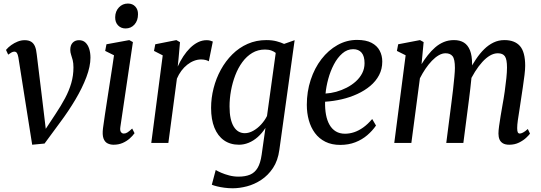

<svg xmlns="http://www.w3.org/2000/svg" viewBox="-20 -786 2973 1056"><path d="M81 -470.5Q78 -487 73 -494.5Q68 -502 58.5 -502Q51 -502 42 -496.8Q33 -491.5 25 -485.5L13 -511.5Q25 -526 41.8 -538Q58.5 -550 77.5 -557.5Q96.5 -565 115.5 -565Q138 -565 151.8 -556.2Q165.5 -547.5 172.5 -530.5Q179.5 -513.5 182 -487.5L211 -250L236 -41.5L203 -34L284.5 -157.5Q315.5 -204 337.8 -245.8Q360 -287.5 372 -329Q384 -370.5 384 -415Q384 -439 379.8 -455.5Q375.5 -472 371 -485Q366.5 -498 366.5 -511.5Q366.5 -537.5 379.8 -551.2Q393 -565 414.5 -565Q436 -565 449.8 -552.2Q463.5 -539.5 470.5 -517.8Q477.5 -496 477.5 -468.5Q477.5 -421 455 -361.5Q432.5 -302 394.5 -238Q356.5 -174 310 -112L225 3.5L157 10L119.5 -226.5Z M604.5 10Q586 10 571 2.2Q556 -5.5 549 -25.2Q542 -45 546.5 -81Q550.5 -112 557 -154.8Q563.5 -197.5 570.8 -244.8Q578 -292 585.2 -338Q592.5 -384 598.2 -421.8Q604 -459.5 607 -482L558.5 -506L565.5 -542.5L691 -565.5L711 -554.5L642 -88Q639 -68.5 645 -60Q651 -51.5 661 -51.5Q671.5 -51.5 681.2 -57.8Q691 -64 707 -79L720 -53.5Q709.5 -38.5 692.8 -23.8Q676 -9 654 0.5Q632 10 604.5 10ZM670.5 -629.5Q645.5 -629.5 629.2 -646.5Q613 -663.5 613.5 -691.5Q614 -724 634 -745.2Q654 -766.5 683.5 -766.5Q709 -766.5 724.2 -750Q739.5 -733.5 739 -707.5Q739 -673 719.8 -651.2Q700.5 -629.5 670.5 -629.5Z M812 0 875 -481.5 827 -506 834 -542.5 950 -565.5 970 -554 962 -463.5 957.5 -420Q971 -450 988.5 -476.5Q1006 -503 1026.2 -522.8Q1046.5 -542.5 1069.2 -553.8Q1092 -565 1116.5 -565Q1127 -565 1135.5 -562.8Q1144 -560.5 1150.5 -557.5L1128.5 -449Q1120 -454 1109 -456.5Q1098 -459 1085.5 -459Q1066.5 -459 1047 -451.5Q1027.5 -444 1009.8 -430Q992 -416 977.5 -396.5Q963 -377 953 -353.5L906 0Z M1516.5 38Q1508.5 97.5 1481.5 138Q1454.5 178.5 1417 203.2Q1379.5 228 1338.2 238.8Q1297 249.5 1260 249.5Q1237 249.5 1214.5 246.5Q1192 243.5 1173.8 239Q1155.5 234.5 1145 230L1166.5 149Q1177 155.5 1196.5 164Q1216 172.5 1240.8 179Q1265.5 185.5 1292 185.5Q1329.5 185.5 1355.5 174.5Q1381.5 163.5 1397 137.2Q1412.5 111 1419 65.5L1440 -82.5Q1421 -53 1397.5 -32.2Q1374 -11.5 1347.8 -0.8Q1321.5 10 1294.5 10Q1246.5 10 1212 -14.2Q1177.5 -38.5 1159.2 -83.8Q1141 -129 1141 -192.5Q1141 -247 1154.8 -301Q1168.5 -355 1194.8 -402.8Q1221 -450.5 1258 -487.2Q1295 -524 1342.2 -544.8Q1389.5 -565.5 1444.5 -565.5Q1477 -565.5 1501.2 -559Q1525.5 -552.5 1542.5 -544.5L1600.5 -565ZM1496.5 -495Q1487.5 -502.5 1472.8 -508Q1458 -513.5 1437.5 -513.5Q1398.5 -513.5 1367.5 -495Q1336.5 -476.5 1313 -444.5Q1289.5 -412.5 1274 -372Q1258.5 -331.5 1250.5 -287.5Q1242.5 -243.5 1242.5 -200.5Q1242.5 -162.5 1248.5 -135Q1254.5 -107.5 1265.8 -89.2Q1277 -71 1292.5 -62.2Q1308 -53.5 1326.5 -53.5Q1349 -53.5 1372.5 -66.5Q1396 -79.5 1416 -101.2Q1436 -123 1448.5 -148Z M2048 -95.5Q2028.5 -67 2000 -42.5Q1971.5 -18 1934.2 -3.5Q1897 11 1851.5 11Q1804.5 11 1769.8 -6.2Q1735 -23.5 1712.2 -54.2Q1689.5 -85 1678.5 -124.8Q1667.5 -164.5 1667.5 -209.5Q1667.5 -282 1688.8 -346.8Q1710 -411.5 1748 -460.8Q1786 -510 1836.2 -538.2Q1886.5 -566.5 1944 -566.5Q1993 -566.5 2023.5 -550.5Q2054 -534.5 2068.2 -507.5Q2082.5 -480.5 2082.5 -447.5Q2082.5 -406.5 2065 -373Q2047.5 -339.5 2016.5 -313.5Q1985.5 -287.5 1945.2 -269Q1905 -250.5 1859.8 -240Q1814.5 -229.5 1768 -226.5Q1767 -187.5 1773 -155.2Q1779 -123 1792.5 -99.5Q1806 -76 1827.2 -63.2Q1848.5 -50.5 1877.5 -50.5Q1902.5 -50.5 1927.5 -58.8Q1952.5 -67 1977.5 -84.8Q2002.5 -102.5 2027 -131.5ZM1922.5 -515.5Q1889.5 -515.5 1862.8 -492.2Q1836 -469 1816.5 -431.8Q1797 -394.5 1785.5 -352.2Q1774 -310 1770.5 -271.5Q1799 -273 1829 -281.2Q1859 -289.5 1886.8 -303.8Q1914.5 -318 1936.8 -338Q1959 -358 1972 -383.2Q1985 -408.5 1985 -438.5Q1985 -477 1968.8 -496.2Q1952.5 -515.5 1922.5 -515.5Z M2310 -554.5 2298.5 -433Q2314 -458.5 2332.8 -482.2Q2351.5 -506 2373.2 -525Q2395 -544 2420.8 -554.8Q2446.5 -565.5 2477 -565.5Q2509.5 -565.5 2531.5 -551.8Q2553.5 -538 2565 -509Q2576.5 -480 2576.5 -434.5Q2576.5 -425.5 2576.2 -417.8Q2576 -410 2575.8 -403Q2575.5 -396 2574.5 -389.5L2557 -391.5Q2576.5 -428.5 2597.8 -460.2Q2619 -492 2643 -515.5Q2667 -539 2694.5 -552.2Q2722 -565.5 2754.5 -565.5Q2811 -565.5 2839.8 -532.8Q2868.5 -500 2868.5 -424Q2868.5 -404.5 2864.8 -373.5Q2861 -342.5 2855.8 -307.5Q2850.5 -272.5 2845.5 -239Q2841.5 -209 2836.5 -179Q2831.5 -149 2828 -123.8Q2824.5 -98.5 2824.5 -81.5Q2824.5 -64 2828 -57.8Q2831.5 -51.5 2839 -51.5Q2845.5 -51.5 2856.2 -56.8Q2867 -62 2883 -76.5L2895 -51Q2890 -43.5 2874.5 -28.8Q2859 -14 2835 -2Q2811 10 2781 10Q2759 10 2746 2.2Q2733 -5.5 2727.2 -19.2Q2721.5 -33 2721.5 -51.5Q2721.5 -67.5 2725 -92.8Q2728.5 -118 2733.5 -148.5Q2738.5 -179 2744 -210Q2750.5 -244.5 2756 -283Q2761.5 -321.5 2765 -356.2Q2768.5 -391 2768.5 -414.5Q2768.5 -459.5 2757 -476.2Q2745.5 -493 2718 -493Q2696.5 -493 2675 -480.5Q2653.5 -468 2632.8 -445.2Q2612 -422.5 2592.2 -391Q2572.5 -359.5 2555 -321L2576 -397.5Q2575 -379 2572.5 -352.8Q2570 -326.5 2566.5 -297Q2563 -267.5 2559.5 -239.5L2528.5 0H2434.5L2463 -222Q2467.5 -256 2471.8 -293.5Q2476 -331 2479 -363.2Q2482 -395.5 2482 -412.5Q2482 -460.5 2469.2 -476.8Q2456.5 -493 2430.5 -493Q2412 -493 2393 -482Q2374 -471 2355.5 -451.8Q2337 -432.5 2320.2 -407.8Q2303.5 -383 2289.5 -355.5L2242.5 0H2148.5L2211 -482L2163 -506L2170 -542.5L2290 -565.5Z"/></svg>

Font: Merriweather 24pt SemiCondensed
Style: Italic
Weight: 400
Width: 4
Italic angle: -7.8°
Designer: Eben Sorkin
Foundry: Eben Sorkin
Version: Version 2.101